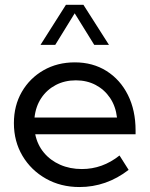

<svg xmlns="http://www.w3.org/2000/svg" viewBox="-20 -752 609 782"><path d="M503.9 -60.1Q413.1 9.8 303.7 9.8Q227.5 9.8 167 -24.4Q106.4 -58.6 71.5 -117.4Q36.6 -176.3 36.6 -250.5Q36.6 -321.8 68.8 -377.7Q101.1 -433.6 157.2 -465.8Q213.4 -498 284.7 -498Q357.9 -498 413.8 -462.9Q469.7 -427.7 501 -365.2Q532.2 -302.7 532.2 -220.7V-205.1H123.5Q132.3 -162.1 158.7 -130.4Q185.1 -98.6 224.9 -81.1Q264.6 -63.5 313.5 -63.5Q397.5 -63.5 466.8 -118.7ZM120.6 -273.4H456.5Q451.2 -318.8 428.5 -352.8Q405.8 -386.7 369.9 -405.8Q334 -424.8 289.1 -424.8Q243.7 -424.8 207.3 -405.8Q170.9 -386.7 148.2 -352.8Q125.5 -318.8 120.6 -273.4ZM423.8 -569.3H363.8L284.2 -697.8L205.1 -569.3H145L248.5 -732.4H319.8Z"/></svg>

Font: Kumbh Sans
Style: Regular
Weight: 400
Version: Version 1.005